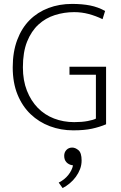

<svg xmlns="http://www.w3.org/2000/svg" viewBox="-20 -658 620 981"><path d="M348 -638Q400 -638 440.5 -630Q481 -622 517 -602L504 -560Q469 -577 433 -586.5Q397 -596 359 -596Q308 -596 260.5 -581Q213 -566 176.5 -532.5Q140 -499 118.5 -445.5Q97 -392 97 -314Q97 -247 117.5 -195Q138 -143 173 -107Q208 -71 256 -52.5Q304 -34 359 -34Q398 -34 427.5 -39.5Q457 -45 470 -52V-276H335V-317H522V-23Q489 -9 450 -0.5Q411 8 354 8Q291 8 235 -13Q179 -34 136.5 -74.5Q94 -115 69.5 -175Q45 -235 45 -314Q45 -393 68 -454Q91 -515 131.5 -555.5Q172 -596 227.5 -617Q283 -638 348 -638ZM348 186Q331 183 319.5 171Q308 159 308 138Q308 120 319.5 108Q331 96 349 96Q365 96 381 109.5Q397 123 397 162Q397 185 389 206Q381 227 367.5 245.5Q354 264 336.5 278.5Q319 293 300 303L280 275Q310 260 329 236Q348 212 353 187Z"/></svg>

Font: Ek Mukta ExtraLight
Style: Regular
Weight: 275
Designer: Girish Dalvi and Yashodeep Gholap
Foundry: Ek Type
Version: Version 2.538;PS 1.002;hotconv 16.6.51;makeotf.lib2.5.65220;